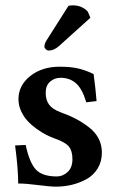

<svg xmlns="http://www.w3.org/2000/svg" viewBox="-20 -696 441 726"><path d="M37.1 -146 77.1 -147.9Q91.3 -81.1 115.7 -54.9Q140.1 -28.8 194.8 -28.8Q217.8 -28.8 235.8 -45.7Q253.9 -62.5 253.9 -94.2Q253.9 -125 240.7 -141.6Q228 -157.7 188 -171.9Q171.4 -177.7 154.3 -186.5Q137.2 -195.3 117.9 -209.2Q98.6 -223.1 84 -239Q69.3 -254.9 59.6 -276.4Q49.8 -297.9 49.8 -320.8Q49.8 -373 94.2 -408.4Q138.7 -443.8 206.1 -443.8Q246.1 -443.8 274.9 -437.3Q303.7 -430.7 334 -416Q341.8 -356.9 345.2 -314L306.2 -309.1Q291.5 -359.4 267.8 -380.6Q244.1 -401.9 209 -401.9Q186.5 -401.9 169.7 -387.5Q152.8 -373 152.8 -345.2Q152.8 -317.9 165.5 -300.5Q178.2 -283.2 208 -272Q243.2 -259.3 269.3 -245.4Q295.4 -231.4 318.4 -213.1Q341.3 -194.8 353.3 -171.1Q365.2 -147.5 365.2 -119.1Q365.2 -85 349.4 -59.1Q333.5 -33.2 307.4 -18.8Q281.2 -4.4 252 2.7Q222.7 9.8 191.9 9.8Q169.4 9.8 122.8 3.7Q76.2 -2.4 48.8 -2Q48.8 -57.1 37.1 -146ZM238.8 -673.8Q244.6 -675.8 254.9 -675.8Q274.9 -675.8 289.8 -668.5Q304.7 -661.1 312 -651.9L321.8 -628.9L202.1 -521Q183.6 -504.9 164.1 -504.9Q158.2 -504.9 153.1 -509.8Q147.9 -514.6 147.9 -519Q147.9 -531.2 155.8 -543Z"/></svg>

Font: Linux Libertine G
Style: Semibold
Weight: 600
Designer: Philipp H. Poll
Foundry: Philipp H. Poll
Version: Version 5.1.1